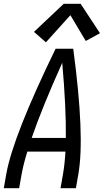

<svg xmlns="http://www.w3.org/2000/svg" viewBox="-24 -992 547 1012"><path d="M-4 0 9 -74Q44 -273 269 -735H362Q424 -273 389 -74L376 0H295L308 -74Q317 -125 321 -193H120Q99 -124 90 -74L77 0ZM143 -265H323Q325 -425 304 -661Q198 -425 143 -265ZM218 -769 155 -824 312 -972H401L503 -817L428 -776L347 -912Z"/></svg>

Font: Iosevka SS08
Style: Italic
Weight: 400
Italic angle: -10°
Monospace: yes
Designer: Belleve Invis
Foundry: Belleve Invis
Version: 2.1.0; ttfautohint (v1.8.2)